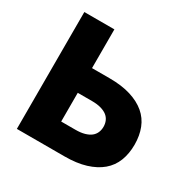

<svg xmlns="http://www.w3.org/2000/svg" viewBox="-157 -848 985 996"><g transform="rotate(30 335.0 -350.0)"><path d="M70 0V-700H250V-468H355Q428 -468 481.5 -451.5Q535 -435 570.5 -405Q606 -375 623 -331.5Q640 -288 640 -234Q640 -180 623 -136.5Q606 -93 570.5 -63Q535 -33 481.5 -16.5Q428 0 355 0ZM250 -148H335Q367 -148 389.5 -154.5Q412 -161 426 -172Q440 -183 447 -199Q454 -215 454 -234Q454 -253 447 -269Q440 -285 426 -296Q412 -307 389.5 -313.5Q367 -320 335 -320H250Z"/></g></svg>

Font: Golos Text VF
Style: Regular
Weight: 400
Designer: A.Korolkova, Vitaly Kuzmin
Foundry: ParaType Ltd
Version: Version 2.003